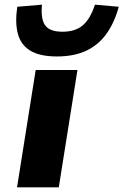

<svg xmlns="http://www.w3.org/2000/svg" viewBox="-20 -803 529 823"><path d="M53 0 133 -503H312L232 0ZM224 -561Q150 -561 109.5 -586Q69 -611 56.5 -658.5Q44 -706 54 -774L160 -783Q154 -722 173.5 -694.5Q193 -667 248 -667Q303 -667 335 -694.5Q367 -722 387 -783L489 -774Q471 -707 437 -659Q403 -611 350.5 -586Q298 -561 224 -561Z"/></svg>

Font: Nunito Sans 7pt Expanded ExtraBold
Style: Italic
Weight: 800
Width: 7
Italic angle: -9°
Designer: Vernon Adams
Foundry: Vernon Adams
Version: Version 3.101;gftools[0.9.27]